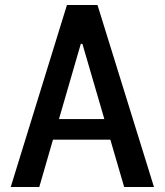

<svg xmlns="http://www.w3.org/2000/svg" viewBox="-20 -750 660 770"><path d="M597.5 0 371 -730H248.5L23 0H137.5L192.5 -190H422.5L478 0ZM216.5 -272.5 304 -574H310.5L398.5 -272.5Z"/></svg>

Font: Monaspace Argon Medium
Style: Regular
Weight: 500
Designer: Riley Cran & the Lettermatic Team
Foundry: Lettermatic
Version: Version 1.000 (Monaspace Argon)